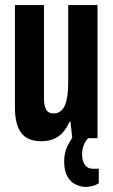

<svg xmlns="http://www.w3.org/2000/svg" viewBox="-20 -547 448 760"><path d="M318 193Q296 192 277 182Q258 172 246 150Q234 128 234 92Q234 58 246.5 32.5Q259 7 274 -12H337V-8Q323 3 314 22Q305 41 305 64Q305 90 316 105.5Q327 121 348 121H371V178Q360 186 345 189.5Q330 193 318 193ZM144 12Q89 12 64 -21Q39 -54 39 -124V-527H154V-157Q154 -144 156 -133.5Q158 -123 162 -114.5Q166 -106 174 -102Q182 -98 193 -98Q212 -98 225 -111.5Q238 -125 244 -153Q250 -181 250 -221V-527H366V0H266L259 -65H255Q243 -38 227 -21Q211 -4 190.5 4Q170 12 144 12Z"/></svg>

Font: Archivo ExtraCondensed
Style: Bold
Weight: 700
Width: 2
Designer: Hector Gatti
Foundry: Omnibus-Type
Version: Version 2.001